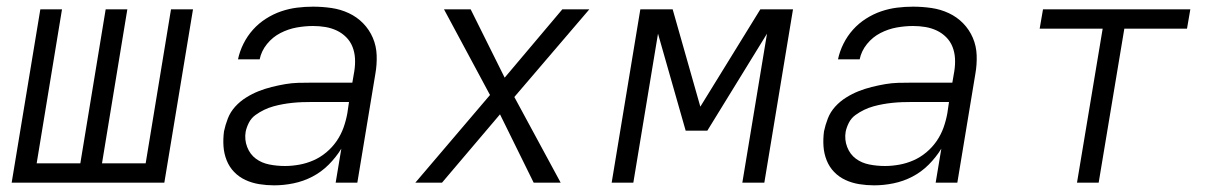

<svg xmlns="http://www.w3.org/2000/svg" viewBox="-20 -548 3640 576"><path d="M15 0 101 -520H166L90 -58H221L297 -520H362L286 -58H417L493 -520H559L473 0Z M803 8Q803 8 803 8Q803 8 803 8H802Q780 8 758 4.5Q736 1 716.5 -8Q697 -17 682.5 -32Q668 -47 660 -67Q652 -87 650.5 -109Q649 -131 652 -154Q656 -173 663.5 -192.5Q671 -212 685.5 -228Q700 -244 718.5 -255.5Q737 -267 756 -274.5Q775 -282 795 -287Q815 -292 835 -295.5Q855 -299 875 -299.5Q895 -300 914 -300H1037L1043 -335Q1046 -354 1045 -372.5Q1044 -391 1037.5 -407.5Q1031 -424 1018.5 -436.5Q1006 -449 990 -456.5Q974 -464 956 -467Q938 -470 919 -470Q895 -470 870 -465.5Q845 -461 821.5 -449Q798 -437 781 -416Q764 -395 759 -370H694Q699 -394 710.5 -417Q722 -440 739 -459Q756 -478 778 -492Q800 -506 823.5 -514Q847 -522 871 -525Q895 -528 919 -528Q947 -528 974.5 -524Q1002 -520 1026.5 -508.5Q1051 -497 1069.5 -478Q1088 -459 1098.5 -434.5Q1109 -410 1110 -382Q1111 -354 1106 -326L1052 0H987L1004 -102Q988 -76 966 -54Q944 -32 917 -18Q890 -4 860.5 2Q831 8 803 8ZM835 -50Q856 -50 878 -54Q900 -58 920.5 -67Q941 -76 959 -91Q977 -106 990 -125Q1003 -144 1010.5 -165Q1018 -186 1022 -208L1027 -242H914Q900 -242 886 -241.5Q872 -241 857.5 -239.5Q843 -238 829 -235.5Q815 -233 800.5 -229Q786 -225 772.5 -218.5Q759 -212 746.5 -203Q734 -194 727 -180.5Q720 -167 717 -153Q713 -129 721.5 -107Q730 -85 747.5 -72Q765 -59 788 -54.5Q811 -50 835 -50Z M1226 0 1450 -263 1312 -520H1392L1494 -315L1667 -520H1748L1523 -257L1662 0H1581L1480 -205L1306 0Z M1815 0 1901 -520H1998L2081 -228L2261 -520H2359L2273 0H2207L2281 -447L2102 -156H2037L1954 -447L1880 0Z M2603 8Q2603 8 2603 8Q2603 8 2603 8H2602Q2580 8 2558 4.5Q2536 1 2516.5 -8Q2497 -17 2482.5 -32Q2468 -47 2460 -67Q2452 -87 2450.5 -109Q2449 -131 2452 -154Q2456 -173 2463.5 -192.5Q2471 -212 2485.5 -228Q2500 -244 2518.5 -255.5Q2537 -267 2556 -274.5Q2575 -282 2595 -287Q2615 -292 2635 -295.5Q2655 -299 2675 -299.5Q2695 -300 2714 -300H2837L2843 -335Q2846 -354 2845 -372.5Q2844 -391 2837.5 -407.5Q2831 -424 2818.5 -436.5Q2806 -449 2790 -456.5Q2774 -464 2756 -467Q2738 -470 2719 -470Q2695 -470 2670 -465.5Q2645 -461 2621.5 -449Q2598 -437 2581 -416Q2564 -395 2559 -370H2494Q2499 -394 2510.5 -417Q2522 -440 2539 -459Q2556 -478 2578 -492Q2600 -506 2623.5 -514Q2647 -522 2671 -525Q2695 -528 2719 -528Q2747 -528 2774.5 -524Q2802 -520 2826.5 -508.5Q2851 -497 2869.5 -478Q2888 -459 2898.5 -434.5Q2909 -410 2910 -382Q2911 -354 2906 -326L2852 0H2787L2804 -102Q2788 -76 2766 -54Q2744 -32 2717 -18Q2690 -4 2660.5 2Q2631 8 2603 8ZM2635 -50Q2656 -50 2678 -54Q2700 -58 2720.5 -67Q2741 -76 2759 -91Q2777 -106 2790 -125Q2803 -144 2810.5 -165Q2818 -186 2822 -208L2827 -242H2714Q2700 -242 2686 -241.5Q2672 -241 2657.5 -239.5Q2643 -238 2629 -235.5Q2615 -233 2600.5 -229Q2586 -225 2572.5 -218.5Q2559 -212 2546.5 -203Q2534 -194 2527 -180.5Q2520 -167 2517 -153Q2513 -129 2521.5 -107Q2530 -85 2547.5 -72Q2565 -59 2588 -54.5Q2611 -50 2635 -50Z M3211 0 3288 -462H3099L3109 -520H3551L3541 -462H3353L3276 0Z"/></svg>

Font: Iosevka SS04 Lt Ex Obl
Style: Regular
Weight: 300
Width: 7
Italic angle: -9°
Monospace: yes
Designer: Belleve Invis
Foundry: Belleve Invis
Version: Version 19.0.0; ttfautohint (v1.8.4)